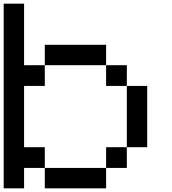

<svg xmlns="http://www.w3.org/2000/svg" viewBox="-20 -1020 929 1040"><path d="M222.7 0Q222.7 -27.3 222.7 -110.4Q305.7 -110.4 554.7 -110.4Q554.7 -83 554.7 0Q471.7 0 222.7 0ZM554.7 -110.4Q554.7 -138.7 554.7 -222.7Q583 -222.7 667 -222.7Q667 -194.3 667 -110.4Q638.7 -110.4 554.7 -110.4ZM667 -222.7Q667 -305.7 667 -554.7Q694.3 -554.7 777.3 -554.7Q777.3 -471.7 777.3 -222.7Q750 -222.7 667 -222.7ZM554.7 -554.7Q554.7 -583 554.7 -667Q583 -667 667 -667Q667 -638.7 667 -554.7Q638.7 -554.7 554.7 -554.7ZM222.7 -667Q222.7 -694.3 222.7 -777.3Q305.7 -777.3 554.7 -777.3Q554.7 -750 554.7 -667Q471.7 -667 222.7 -667ZM0 0Q0 -250 0 -1000Q27.3 -1000 110.4 -1000Q110.4 -917 110.4 -667Q138.7 -667 222.7 -667Q222.7 -638.7 222.7 -554.7Q194.3 -554.7 110.4 -554.7Q110.4 -471.7 110.4 -222.7Q138.7 -222.7 222.7 -222.7Q222.7 -194.3 222.7 -110.4Q194.3 -110.4 110.4 -110.4Q110.4 -83 110.4 0Q83 0 0 0Z"/></svg>

Font: Ingsat TST_CRD
Style: Regular
Weight: 300
Designer: Tofik Waleny
Version: 1.0